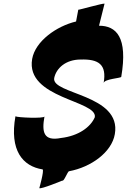

<svg xmlns="http://www.w3.org/2000/svg" viewBox="-20 -936 691 1045"><path d="M64 -303C31 -118 103 -31 212 -14C221 -7 194 88 194 88C203 95 319 47 319 47C328 54 348 -4 356 -4C475 -26 588 -107 605 -206C643 -423 259 -422 275 -511C286 -565 338 -612 419 -612C517 -615 562 -585 544 -484C548 -507 639 -510 640 -518C677 -735 612 -796 519 -796L549 -916C543 -920 412 -882 406 -883L394 -819C288 -794 172 -712 155 -615C118 -399 512 -390 496 -298C473 -244 407 -196 312 -185C216 -166 207 -218 222 -302C220 -290 74 -296 64 -303Z"/></svg>

Font: Ember
Style: Ita
Weight: 400
Designer: Stig
Foundry: Cannot Into Space Fonts
Version: Version 0.127